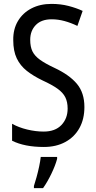

<svg xmlns="http://www.w3.org/2000/svg" viewBox="-20 -744 494 985"><path d="M413 -195Q413 -133 387.5 -87Q362 -41 315 -15.5Q268 10 205 10Q106 10 42 -22V-109Q76 -90 119.5 -79.5Q163 -69 204 -69Q263 -69 295 -102.5Q327 -136 327 -187Q327 -221 315 -245Q303 -269 275 -289Q247 -309 199 -331Q151 -354 117.5 -380.5Q84 -407 66 -444.5Q48 -482 48 -538Q47 -594 72 -636Q97 -678 141.5 -701Q186 -724 244 -724Q291 -724 331.5 -713.5Q372 -703 404 -688L377 -611Q344 -627 311 -636Q278 -645 245 -645Q192 -645 163.5 -615.5Q135 -586 135 -540Q135 -504 146.5 -480.5Q158 -457 185 -437.5Q212 -418 259 -396Q336 -360 374.5 -314Q413 -268 413 -195ZM273 71Q264 105 243.5 147.5Q223 190 201 221H154V210Q160 192 167.5 165Q175 138 181 109.5Q187 81 189 61H273Z"/></svg>

Font: Noto Sans Malayalam Condensed
Style: Regular
Weight: 400
Width: 3
Designer: Jelle Bosma - Monotype Design Team
Foundry: Monotype Imaging Inc.
Version: Version 2.104; ttfautohint (v1.8.4.7-5d5b)